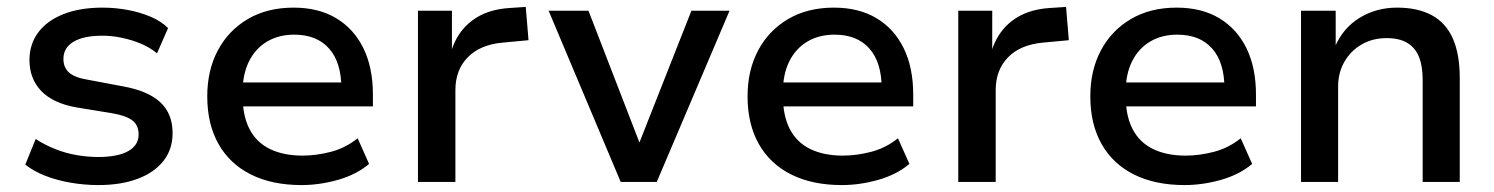

<svg xmlns="http://www.w3.org/2000/svg" viewBox="-20 -525 4311 554"><path d="M264 9Q223 9 183 2Q143 -5 110 -18Q77 -31 53 -50L83 -124Q109 -107 139 -95Q169 -83 201 -77.5Q233 -72 263 -72Q320 -72 350 -89Q380 -106 380 -137Q380 -163 362.5 -177Q345 -191 305 -198L201 -215Q133 -227 99 -262.5Q65 -298 65 -352Q65 -397 90 -431Q115 -465 162.5 -484Q210 -503 276 -503Q312 -503 347.5 -496.5Q383 -490 414 -477Q445 -464 465 -444L433 -371Q413 -388 386.5 -399Q360 -410 331.5 -416Q303 -422 276 -422Q221 -422 192 -404.5Q163 -387 163 -355Q163 -330 179.5 -315.5Q196 -301 233 -295L334 -276Q407 -263 442.5 -230Q478 -197 478 -141Q478 -94 451.5 -60.5Q425 -27 377 -9Q329 9 264 9Z M850 9Q765 9 704 -21.5Q643 -52 610.5 -109.5Q578 -167 578 -247Q578 -322 608.5 -379.5Q639 -437 695 -470Q751 -503 827 -503Q899 -503 950 -472.5Q1001 -442 1028.5 -386Q1056 -330 1056 -252V-218H661V-287H982L965 -270Q965 -345 929.5 -385Q894 -425 829 -425Q784 -425 750.5 -405Q717 -385 698.5 -348Q680 -311 680 -259V-249Q680 -191 700 -152.5Q720 -114 759 -95Q798 -76 853 -76Q893 -76 935 -87Q977 -98 1012 -126L1045 -52Q1008 -21 955 -6Q902 9 850 9Z M1186 0V-494H1284V-377H1282Q1299 -433 1342 -465.5Q1385 -498 1451 -502L1497 -505L1505 -409L1430 -402Q1365 -396 1329.5 -359.5Q1294 -323 1294 -265V0Z M1771 0 1563 -494H1678L1830 -101H1820L1975 -494H2085L1875 0Z M2409 9Q2324 9 2263 -21.5Q2202 -52 2169.5 -109.5Q2137 -167 2137 -247Q2137 -322 2167.5 -379.5Q2198 -437 2254 -470Q2310 -503 2386 -503Q2458 -503 2509 -472.5Q2560 -442 2587.5 -386Q2615 -330 2615 -252V-218H2220V-287H2541L2524 -270Q2524 -345 2488.5 -385Q2453 -425 2388 -425Q2343 -425 2309.5 -405Q2276 -385 2257.5 -348Q2239 -311 2239 -259V-249Q2239 -191 2259 -152.5Q2279 -114 2318 -95Q2357 -76 2412 -76Q2452 -76 2494 -87Q2536 -98 2571 -126L2604 -52Q2567 -21 2514 -6Q2461 9 2409 9Z M2745 0V-494H2843V-377H2841Q2858 -433 2901 -465.5Q2944 -498 3010 -502L3056 -505L3064 -409L2989 -402Q2924 -396 2888.5 -359.5Q2853 -323 2853 -265V0Z M3398 9Q3313 9 3252 -21.5Q3191 -52 3158.5 -109.5Q3126 -167 3126 -247Q3126 -322 3156.5 -379.5Q3187 -437 3243 -470Q3299 -503 3375 -503Q3447 -503 3498 -472.5Q3549 -442 3576.5 -386Q3604 -330 3604 -252V-218H3209V-287H3530L3513 -270Q3513 -345 3477.5 -385Q3442 -425 3377 -425Q3332 -425 3298.5 -405Q3265 -385 3246.5 -348Q3228 -311 3228 -259V-249Q3228 -191 3248 -152.5Q3268 -114 3307 -95Q3346 -76 3401 -76Q3441 -76 3483 -87Q3525 -98 3560 -126L3593 -52Q3556 -21 3503 -6Q3450 9 3398 9Z M3734 0V-494H3834V-390H3832Q3855 -444 3903 -473.5Q3951 -503 4011 -503Q4071 -503 4111.5 -481Q4152 -459 4172 -414Q4192 -369 4192 -300V0H4085V-295Q4085 -334 4074.5 -360.5Q4064 -387 4041 -401Q4018 -415 3981 -415Q3940 -415 3908.5 -396.5Q3877 -378 3859 -346.5Q3841 -315 3841 -275V0Z"/></svg>

Font: Nunito Sans 9pt SemiBold
Style: Regular
Weight: 600
Version: Version 3.101;gftools[0.9.27]